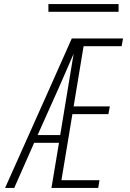

<svg xmlns="http://www.w3.org/2000/svg" viewBox="-20 -924 640 944"><path d="M5 0 224 -490 333 -735H585L578 -697H391L342 -401H520L513 -363H336L282 -38H469L463 0H233L270 -222H148L50 0ZM165 -260H276L342 -660Q324 -617 305 -574.5Q286 -532 268 -490ZM218 -866V-904H563V-866Z"/></svg>

Font: Iosevka SS04 XLt Ex Obl
Style: Regular
Weight: 200
Width: 7
Italic angle: -9°
Monospace: yes
Designer: Belleve Invis
Foundry: Belleve Invis
Version: Version 19.0.0; ttfautohint (v1.8.4)